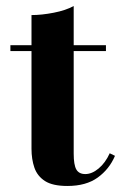

<svg xmlns="http://www.w3.org/2000/svg" viewBox="-20 -610 409 637"><path d="M203.5 7Q155 7 129.5 -9.2Q104 -25.5 94.2 -53.5Q84.5 -81.5 84.5 -116.5V-560Q118.5 -560 158.2 -567.8Q198 -575.5 224.5 -590V-100.5Q224.5 -63 233.2 -47.8Q242 -32.5 263 -32.5Q285 -32.5 307.2 -51Q329.5 -69.5 344 -101.5L361.5 -93Q342.5 -48.5 304 -20.8Q265.5 7 203.5 7ZM14.5 -440.5V-460H331.5V-440.5Z"/></svg>

Font: Bodoni Moda SC 11pt
Style: Bold
Weight: 700
Version: Version 2.005